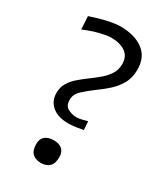

<svg xmlns="http://www.w3.org/2000/svg" viewBox="-197 -874 841 970"><g transform="rotate(30 223.5 -388.5)"><path d="M226.6 -231Q166 -231 132.1 -259.5Q98.1 -288.1 98.1 -335.4Q98.1 -369.1 113.8 -394.5Q129.4 -419.9 154.3 -441.2Q179.2 -462.4 206.5 -482.4Q233.4 -502 257.8 -522.9Q282.2 -543.9 297.9 -569.3Q313.5 -594.7 313.5 -627Q313.5 -670.4 283.2 -692.6Q252.9 -714.8 198.7 -715.3Q177.7 -715.3 135.7 -705.1Q93.8 -694.8 46.4 -674.8L42 -750.5Q63.5 -757.8 93 -766.4Q122.6 -774.9 154.1 -781.2Q185.5 -787.6 211.9 -787.6Q294.4 -787.6 344.2 -750.7Q394 -713.9 394 -640.6Q394 -592.3 373.3 -556.6Q352.5 -521 321.8 -494.1Q291 -467.3 260.3 -445.3Q226.1 -419.9 199.7 -395.3Q173.3 -370.6 173.3 -338.9Q173.3 -304.7 195.6 -292Q217.8 -279.3 246.1 -278.3Q258.3 -278.3 276.6 -282.7Q294.9 -287.1 308.6 -291L312 -241.7Q296.4 -238.3 271.5 -234.6Q246.6 -231 226.6 -231ZM206.1 11.2Q174.8 11.2 156.7 -6.1Q138.7 -23.4 138.7 -60.5Q138.7 -90.8 157 -106Q175.3 -121.1 206.5 -121.1Q238.3 -121.1 255.9 -106Q273.4 -90.8 273.4 -60.5Q273.4 -23.4 255.6 -6.1Q237.8 11.2 206.1 11.2Z"/></g></svg>

Font: Pinar DS4-Regular
Style: Regular
Weight: 400
Designer: Amin Abedi
Version: Version 2.000